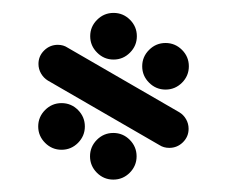

<svg xmlns="http://www.w3.org/2000/svg" viewBox="-20 -539 361 305"><path d="M205.9 -433.7Q205.9 -448.9 216.9 -459.8Q227.8 -470.7 243 -470.7Q258.1 -470.7 269.1 -459.8Q280 -448.9 280 -433.7Q280 -418.5 269.1 -407.6Q258.1 -396.7 243 -396.7Q227.8 -396.7 216.9 -407.6Q205.9 -418.5 205.9 -433.7ZM40.7 -338.1Q40.7 -353.3 51.7 -364.3Q62.6 -375.2 77.8 -375.2Q93 -375.2 103.9 -364.3Q114.8 -353.3 114.8 -338.1Q114.8 -323 103.9 -312Q93 -301.1 77.8 -301.1Q62.6 -301.1 51.7 -312Q40.7 -323 40.7 -338.1ZM123 -290.7Q123 -305.9 133.9 -316.9Q144.8 -327.8 160 -327.8Q175.2 -327.8 186.1 -316.9Q197 -305.9 197 -290.7Q197 -275.6 186.1 -264.6Q175.2 -253.7 160 -253.7Q144.8 -253.7 133.9 -264.6Q123 -275.6 123 -290.7ZM41.1 -437.4Q41.1 -450 50.2 -458.9Q59.3 -467.8 71.9 -467.8Q80.7 -467.8 87.4 -463.3L264.8 -360.7Q271.5 -356.7 275.6 -349.6Q279.6 -342.6 279.6 -334.4Q279.6 -321.9 270.6 -313Q261.5 -304.1 248.9 -304.1Q240 -304.1 233.3 -308.5L55.9 -411.1Q49.3 -415.2 45.2 -422.2Q41.1 -429.3 41.1 -437.4ZM123.3 -481.5Q123.3 -496.7 134.3 -507.6Q145.2 -518.5 160.4 -518.5Q175.6 -518.5 186.5 -507.6Q197.4 -496.7 197.4 -481.5Q197.4 -466.3 186.5 -455.4Q175.6 -444.4 160.4 -444.4Q145.2 -444.4 134.3 -455.4Q123.3 -466.3 123.3 -481.5Z"/></svg>

Font: 26F Galaxy Hebrew Black
Style: Regular
Weight: 900
Designer: C₂₉H₂₅N₃O₅
Version: Version 1.000